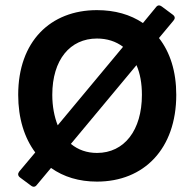

<svg xmlns="http://www.w3.org/2000/svg" viewBox="-20 -675 718 726"><path d="M633.8 -619.1 591.8 -650.4C584 -656.2 576.2 -656.2 570.3 -648.4L520.5 -587.9C472.7 -620.1 414.1 -636.7 346.7 -636.7C170.9 -636.7 48.8 -518.6 48.8 -316.4C48.8 -227.5 72.3 -153.3 113.3 -98.6L52.7 -26.4C46.9 -18.6 46.9 -10.7 55.7 -3.9L97.7 27.3C105.5 33.2 113.3 32.2 119.1 24.4L172.9 -40C220.7 -5.9 279.3 11.7 346.7 11.7C524.4 11.7 646.5 -112.3 646.5 -316.4C646.5 -405.3 623 -477.5 581.1 -531.2L635.7 -596.7C642.6 -604.5 642.6 -612.3 633.8 -619.1ZM177.7 -316.4C177.7 -449.2 245.1 -529.3 346.7 -529.3C384.8 -529.3 418 -518.6 445.3 -498L198.2 -201.2C185.5 -233.4 177.7 -272.5 177.7 -316.4ZM516.6 -316.4C516.6 -182.6 450.2 -96.7 346.7 -96.7C308.6 -96.7 275.4 -108.4 248 -130.9L496.1 -428.7C509.8 -397.5 516.6 -359.4 516.6 -316.4Z"/></svg>

Font: Ed Sans Neue SemiBold
Style: Regular
Weight: 600
Designer: Stephen Hutchings
Version: Version 1.004;PS 001.004;hotconv 1.0.88;makeotf.lib2.5.64775